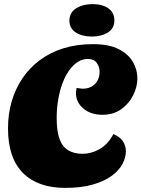

<svg xmlns="http://www.w3.org/2000/svg" viewBox="-20 -895 689 935"><path d="M298 20Q164 20 91.5 -53Q19 -126 19 -270Q19 -340 37 -401.5Q55 -463 89.5 -514Q124 -565 174.5 -602.5Q225 -640 289.5 -660Q354 -680 432 -680Q511 -680 558.5 -655.5Q606 -631 627.5 -593Q649 -555 649 -514Q649 -472 628.5 -431Q608 -390 570 -363Q532 -336 479 -336Q422 -336 386 -366.5Q350 -397 350 -441Q350 -454 353 -467Q361 -466 368.5 -464.5Q376 -463 383 -463Q406 -463 424.5 -472.5Q443 -482 454 -501Q465 -520 465 -546Q465 -570 451 -589Q437 -608 408 -608Q382 -608 359 -593.5Q336 -579 317 -552.5Q298 -526 284.5 -490Q271 -454 263.5 -410.5Q256 -367 256 -320Q256 -258 269.5 -219.5Q283 -181 311.5 -163.5Q340 -146 383 -146Q401 -146 421 -151Q441 -156 461.5 -167Q482 -178 500 -196.5Q518 -215 532 -242Q564 -229 578.5 -207Q593 -185 593 -159Q593 -128 576 -96Q559 -64 523 -38Q487 -12 431 4Q375 20 298 20ZM427 -717Q380 -717 349 -737Q318 -757 318 -794Q318 -834 351 -854.5Q384 -875 431 -875Q478 -875 507.5 -854.5Q537 -834 537 -796Q537 -757 505.5 -737Q474 -717 427 -717Z"/></svg>

Font: Sansita Swashed Light Black
Style: Regular
Weight: 900
Version: Version 1.003